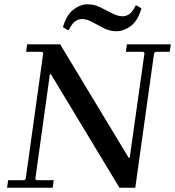

<svg xmlns="http://www.w3.org/2000/svg" viewBox="-20 -877 818 897"><path d="M573 -670H778L773 -635H707L700 -629L612 0H538L218 -530H213L145 -41L151 -35H231L226 0H13L18 -35H93L100 -41L182 -629L176 -635H102L107 -670H261L581 -140H586L655 -629L649 -635H568ZM615 -853 641 -838Q623 -778 590 -754.5Q557 -731 524 -731Q493 -731 464.5 -745.5Q436 -760 411 -774Q386 -788 362 -788Q347 -788 331.5 -777.5Q316 -767 300 -735L274 -750Q291 -808 323.5 -832.5Q356 -857 389 -857Q420 -857 448.5 -843Q477 -829 503.5 -815Q530 -801 554 -801Q569 -801 584 -811Q599 -821 615 -853Z"/></svg>

Font: Brygada 1918 Medium
Style: Italic
Weight: 500
Italic angle: -8°
Designer: Mateusz Machalski | Borys Kosmynka | Przemek Hoffer
Foundry: NIEPODLEGLA 2018
Version: Version 3.006